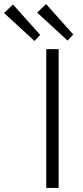

<svg xmlns="http://www.w3.org/2000/svg" viewBox="-128 -926 409 946"><path d="M100 -684H161V0H100ZM-108 -862 -64 -904 70 -754 42 -724ZM55 -864 99 -906 233 -756 205 -726Z"/></svg>

Font: Bellota Text
Style: Regular
Weight: 400
Designer: Kemie Guaida
Foundry: Kemie Guaida
Version: Version 4.001